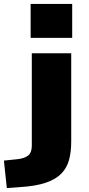

<svg xmlns="http://www.w3.org/2000/svg" viewBox="-86 -771 457 984"><path d="M71 -577V-751H284V-577ZM-51 193 -66 52 2 45Q40 41 58.5 26Q77 11 77 -24V-498H279V-45Q279 7 268 48Q257 89 228.5 118.5Q200 148 148.5 165.5Q97 183 16 188Z"/></svg>

Font: Nunito Sans 10pt Expanded Black
Style: Regular
Weight: 900
Width: 7
Designer: Vernon Adams
Foundry: Vernon Adams
Version: Version 3.101;gftools[0.9.27]